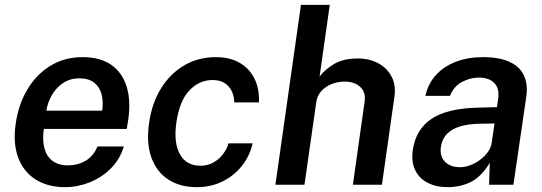

<svg xmlns="http://www.w3.org/2000/svg" viewBox="-20 -763 2240 793"><path d="M249 10Q177 10 127 -21.8Q77 -53.5 55 -112.5Q33 -171.5 45 -253Q56.5 -332.5 93.5 -394.2Q130.5 -456 188.5 -491.5Q246.5 -527 321 -527Q395 -527 440.5 -494.5Q486 -462 503.5 -403.8Q521 -345.5 509.5 -267.5L503.5 -230.5H161Q154.5 -186.5 163 -152.5Q171.5 -118.5 196 -99.2Q220.5 -80 260 -80Q301 -80 333.8 -99.2Q366.5 -118.5 382.5 -158H491.5Q475 -104 437 -66.5Q399 -29 349.5 -9.5Q300 10 249 10ZM171.5 -306H402Q407.5 -343.5 399.5 -373.8Q391.5 -404 368.8 -421.8Q346 -439.5 307.5 -439.5Q269.5 -439.5 240.5 -420Q211.5 -400.5 194 -369.8Q176.5 -339 171.5 -306Z M792.5 10Q724 10 675.5 -21.2Q627 -52.5 605.2 -112.2Q583.5 -172 596 -256.5Q607.5 -337 645 -397.8Q682.5 -458.5 740.5 -492.8Q798.5 -527 871 -527Q930 -527 970.8 -503Q1011.5 -479 1031.8 -436.5Q1052 -394 1049.5 -340H947.5Q947.5 -363.5 938 -384.8Q928.5 -406 908.8 -419.2Q889 -432.5 858 -432.5Q803 -432.5 762.2 -389.5Q721.5 -346.5 708.5 -257.5Q696.5 -175.5 722.5 -127Q748.5 -78.5 808.5 -78.5Q839.5 -78.5 863.2 -92.8Q887 -107 902.5 -128.2Q918 -149.5 924 -171H1023.5Q1011.5 -118.5 978.8 -77.5Q946 -36.5 898.2 -13.2Q850.5 10 792.5 10Z M1117.5 0 1223 -743H1342L1300 -447Q1322 -476 1360 -498.8Q1398 -521.5 1458 -521.5Q1505.5 -521.5 1542.2 -501.8Q1579 -482 1597.5 -446.2Q1616 -410.5 1609 -363.5L1557.5 0H1437.5L1486 -344Q1491.5 -382.5 1467.5 -404.2Q1443.5 -426 1403.5 -426Q1376 -426 1350.2 -416Q1324.5 -406 1307 -386.8Q1289.5 -367.5 1286 -339.5L1237.5 0Z M1829 10Q1781 10 1746 -8.2Q1711 -26.5 1694.5 -60.8Q1678 -95 1685 -144Q1697.5 -229.5 1763.5 -273Q1829.5 -316.5 1959.5 -318.5L2032.5 -320.5L2037.5 -355.5Q2043.5 -398 2021.2 -420.5Q1999 -443 1955.5 -442.5Q1920.5 -442 1887.2 -424Q1854 -406 1838.5 -367H1737Q1747.5 -416.5 1780 -452.5Q1812.5 -488.5 1862.5 -507.8Q1912.5 -527 1973.5 -527Q2044.5 -527 2086.8 -506.5Q2129 -486 2145 -449Q2161 -412 2153.5 -362.5L2100.5 0H2000L2003 -90.5Q1967.5 -32.5 1924.2 -11.2Q1881 10 1829 10ZM1879.5 -72.5Q1901 -72.5 1922.8 -80.8Q1944.5 -89 1963.2 -103.2Q1982 -117.5 1994.8 -135Q2007.5 -152.5 2010.5 -171.5L2022.5 -253L1963 -252Q1919 -251.5 1884.2 -242Q1849.5 -232.5 1828 -211.8Q1806.5 -191 1801 -156.5Q1795.5 -117 1818 -94.8Q1840.5 -72.5 1879.5 -72.5Z"/></svg>

Font: Public Sans Thin SemiBold
Style: Italic
Weight: 600
Italic angle: -8°
Version: Version 2.001